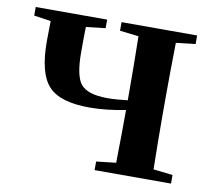

<svg xmlns="http://www.w3.org/2000/svg" viewBox="-65 -609 764 683"><g transform="rotate(10 317.0 -267.5)"><path d="M524 -496Q522 -382 522 -300V-235Q522 -153 524 -39L594 -31V0H318V-31L389 -39Q391 -149 391 -230Q321 -216 261 -216Q153 -216 112 -262Q71 -307 71 -422L72 -495L11 -504V-535H269V-504L199 -496Q198 -467 198 -405Q198 -321 221 -291Q246 -260 318 -260Q349 -260 391 -265V-300Q391 -382 389 -496L321 -504V-535H594V-504Z"/></g></svg>

Font: Source Han Serif JP
Style: Bold
Weight: 700
Designer: Ryoko NISHIZUKA  (kana & ideographs); Frank Grießhammer (Latin, Greek & Cyrillic); Wenlong ZHANG  (bopomofo); Sandoll Co
Foundry: Adobe Systems Incorporated
Version: Version 1.000;PS 1;hotconv 16.6.53;makeotf.lib2.5.65590